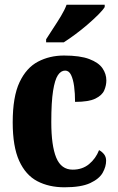

<svg xmlns="http://www.w3.org/2000/svg" viewBox="-20 -786 501 816"><path d="M254 10Q188 10 138.5 -16Q89 -42 61.5 -102.5Q34 -163 34 -266Q34 -375 63 -436.5Q92 -498 141.5 -524Q191 -550 252 -550Q320 -550 359.5 -535Q399 -520 415.5 -496Q432 -472 432 -444Q432 -423 423 -402Q414 -381 385.5 -367Q357 -353 299 -353Q299 -389 295 -419Q291 -449 282 -467.5Q273 -486 257 -486Q239 -486 226 -466.5Q213 -447 205.5 -399.5Q198 -352 198 -267Q198 -167 219 -116Q240 -65 289 -65Q330 -65 358.5 -88.5Q387 -112 401 -148Q414 -141 422.5 -130Q431 -119 431 -103Q431 -78 416.5 -52Q402 -26 363.5 -8Q325 10 254 10ZM176 -619Q189 -640 206 -665.5Q223 -691 239 -717.5Q255 -744 263 -766H425V-756Q417 -743 397.5 -723.5Q378 -704 352.5 -682Q327 -660 300 -640Q273 -620 251 -606H176Z"/></svg>

Font: Noto Serif Sinhala ExtraCondensed Black
Style: Regular
Weight: 900
Width: 2
Designer: Jelle Bosma - Monotype Design Team
Foundry: Monotype Imaging Inc.
Version: Version 2.007; ttfautohint (v1.8.4.7-5d5b)